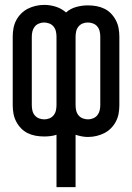

<svg xmlns="http://www.w3.org/2000/svg" viewBox="-20 -550 540 785"><path d="M211 215V1Q199 5 186 6.5Q173 8 161 8Q143 8 126 5Q109 2 93.5 -5.5Q78 -13 66 -25.5Q54 -38 46 -53.5Q38 -69 35 -86Q32 -103 32 -120V-400Q32 -417 35 -434Q38 -451 46 -466.5Q54 -482 66.5 -494.5Q79 -507 94 -514.5Q109 -522 126 -526Q143 -530 161 -530Q185 -530 208.5 -522.5Q232 -515 250 -499Q268 -515 291.5 -521.5Q315 -528 339 -528Q357 -528 374 -525Q391 -522 406.5 -514.5Q422 -507 434 -494.5Q446 -482 454 -466.5Q462 -451 465 -434Q468 -417 468 -400V-120Q468 -103 465 -86Q462 -69 454 -53.5Q446 -38 433.5 -25.5Q421 -13 406 -5.5Q391 2 374 6Q357 10 339 10Q327 10 314 7.5Q301 5 289 1V215ZM161 -62Q172 -62 182 -66Q192 -70 199 -78.5Q206 -87 208.5 -98Q211 -109 211 -120V-400Q211 -411 208.5 -422Q206 -433 199 -441.5Q192 -450 181.5 -454Q171 -458 160 -458Q149 -458 138.5 -453.5Q128 -449 121.5 -440.5Q115 -432 112.5 -421.5Q110 -411 110 -400V-120Q110 -109 112.5 -98Q115 -87 122 -78.5Q129 -70 139.5 -66Q150 -62 161 -62ZM340 -62Q351 -62 361.5 -66.5Q372 -71 378.5 -79.5Q385 -88 387.5 -98.5Q390 -109 390 -120V-400Q390 -411 387.5 -422Q385 -433 378 -441.5Q371 -450 360.5 -454Q350 -458 339 -458Q328 -458 318 -454Q308 -450 301 -441.5Q294 -433 291.5 -422Q289 -411 289 -400V-120Q289 -109 291.5 -98Q294 -87 301 -78.5Q308 -70 318.5 -66Q329 -62 340 -62Z"/></svg>

Font: Zed Mono
Style: Regular
Weight: 400
Monospace: yes
Designer: Belleve Invis
Foundry: Belleve Invis
Version: Version 1.0.0; ttfautohint (v1.8.4)